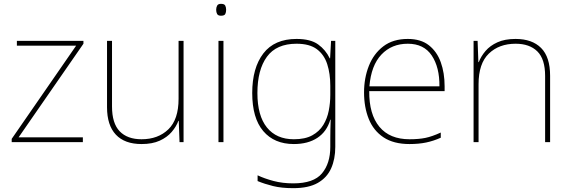

<svg xmlns="http://www.w3.org/2000/svg" viewBox="-20 -741 2972 1001"><path d="M412 0H41V-17L377 -503H68V-528H415V-513L77 -25H412Z M937 -528V0H916L912 -111H910Q899 -81 875 -53Q851 -25 812.5 -7.5Q774 10 718 10Q630 10 584 -39Q538 -88 538 -182V-528H564V-186Q564 -98 604 -56.5Q644 -15 718 -15Q804 -15 857.5 -66.5Q911 -118 911 -226V-528Z M1132 -721Q1150 -721 1154.5 -711.5Q1159 -702 1159 -690Q1159 -677 1154.5 -668Q1150 -659 1132 -659Q1117 -659 1112 -668Q1107 -677 1107 -690Q1107 -702 1112 -711.5Q1117 -721 1132 -721ZM1145 -528V0H1119V-528Z M1526 -538Q1599 -538 1638.5 -509.5Q1678 -481 1699 -437H1701L1706 -528H1728V25Q1728 88 1706.5 136.5Q1685 185 1637 212.5Q1589 240 1509 240Q1448 240 1403.5 229Q1359 218 1323 203V173Q1359 190 1406 202.5Q1453 215 1509 215Q1615 215 1658.5 163Q1702 111 1702 25V-17Q1702 -46 1702.5 -67Q1703 -88 1704 -117H1702Q1684 -55 1635 -22.5Q1586 10 1512 10Q1410 10 1352.5 -57.5Q1295 -125 1295 -256Q1295 -387 1353 -462.5Q1411 -538 1526 -538ZM1526 -513Q1421 -513 1371.5 -445Q1322 -377 1322 -256Q1322 -138 1371.5 -76.5Q1421 -15 1512 -15Q1571 -15 1608 -35.5Q1645 -56 1665.5 -89.5Q1686 -123 1694 -164Q1702 -205 1702 -246V-294Q1702 -357 1686 -406.5Q1670 -456 1632 -484.5Q1594 -513 1526 -513Z M2106 -538Q2174 -538 2216 -505Q2258 -472 2278 -416.5Q2298 -361 2298 -291V-266H1905Q1904 -145 1958 -80Q2012 -15 2115 -15Q2163 -15 2197.5 -22Q2232 -29 2278 -50V-23Q2240 -6 2201.5 2Q2163 10 2115 10Q2032 10 1979.5 -25Q1927 -60 1902.5 -121Q1878 -182 1878 -259Q1878 -334 1903 -397.5Q1928 -461 1978.5 -499.5Q2029 -538 2106 -538ZM2106 -513Q2022 -513 1968.5 -456.5Q1915 -400 1906 -291H2271Q2272 -390 2231 -451.5Q2190 -513 2106 -513Z M2668 -538Q2754 -538 2801 -491Q2848 -444 2848 -346V0H2822V-345Q2822 -433 2781.5 -473Q2741 -513 2668 -513Q2582 -513 2528.5 -461.5Q2475 -410 2475 -302V0H2449V-528H2470L2474 -417H2476Q2488 -448 2511.5 -475.5Q2535 -503 2573.5 -520.5Q2612 -538 2668 -538Z"/></svg>

Font: Noto Sans Tamil Thin
Style: Regular
Weight: 100
Designer: Jelle Bosma - Monotype Design Team
Foundry: Monotype Imaging Inc.
Version: Version 2.004; ttfautohint (v1.8.4.7-5d5b)